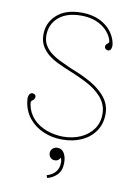

<svg xmlns="http://www.w3.org/2000/svg" viewBox="-101 -769 768 1078"><g transform="rotate(10 283.0 -230.0)"><path d="M290 17Q233 17 183.5 -4Q134 -25 101.5 -64.5Q69 -104 61 -159Q58 -179 61 -190Q64 -201 69 -205Q79 -214 92.5 -207.5Q106 -201 100 -184Q97 -176 91.5 -173Q86 -170 82.5 -165Q79 -160 82 -145Q91 -99 121.5 -66.5Q152 -34 196.5 -17.5Q241 -1 290 0Q348 0 393 -20.5Q438 -41 464 -78.5Q490 -116 489 -166Q488 -219 451.5 -260Q415 -301 354 -330Q326 -344 297 -356.5Q268 -369 236 -382Q217 -390 192 -402Q167 -414 143 -432.5Q119 -451 102.5 -477.5Q86 -504 85 -541Q83 -611 133.5 -657.5Q184 -704 275 -704Q349 -704 400.5 -671Q452 -638 471 -583Q479 -558 477 -544Q475 -530 469 -525Q459 -517 447 -523.5Q435 -530 438 -545Q441 -553 446.5 -556.5Q452 -560 455 -565Q458 -570 453 -583Q436 -629 389.5 -658Q343 -687 275 -687Q193 -687 147 -646.5Q101 -606 102 -541Q103 -508 118.5 -484.5Q134 -461 156.5 -444.5Q179 -428 202 -417Q225 -406 240 -399Q272 -384 299 -373.5Q326 -363 354 -349Q425 -315 466 -269Q507 -223 506 -166Q506 -110 477.5 -68.5Q449 -27 400.5 -5Q352 17 290 17ZM274 67Q299 67 312 89Q325 111 325 143Q325 189 300.5 213Q276 237 245 244L240 229Q270 221 288.5 200Q307 179 307 145Q307 126 300 119Q292 139 270 139Q255 139 245 128.5Q235 118 235 103Q235 88 246 77.5Q257 67 274 67Z"/></g></svg>

Font: Grandiflora One
Style: Regular
Weight: 400
Designer: Haesung Cho
Foundry: JAMO
Version: Version 1.000; ttfautohint (v1.8.4.7-5d5b);gftools[0.9.28]